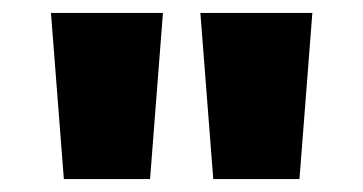

<svg xmlns="http://www.w3.org/2000/svg" viewBox="-20 -734 564 298"><path d="M212.9 -456.1H79.1L59.1 -713.9H232.9ZM444.8 -456.1H311L291 -713.9H464.8Z"/></svg>

Font: Open Sans Hebrew Extra Bold
Style: Regular
Weight: 800
Foundry: Ascender Corporation, Yanek Iontef
Version: Version 2.001;PS 002.001;hotconv 1.0.70;makeotf.lib2.5.58329